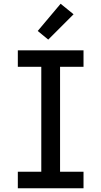

<svg xmlns="http://www.w3.org/2000/svg" viewBox="-20 -1003 540 1023"><path d="M75 0V-88H200V-647H75V-735H425V-647H300V-88H425V0ZM237 -792 181 -838 303 -983 372 -927Z"/></svg>

Font: Iosevka Semibold
Style: Regular
Weight: 600
Monospace: yes
Designer: Belleve Invis
Foundry: Belleve Invis
Version: Version 33.2.3; ttfautohint (v1.8.4)